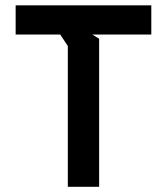

<svg xmlns="http://www.w3.org/2000/svg" viewBox="-20 -716 640 736"><path d="M40 -695.5H560V-583.5H334L360 -567.5V0H240V-539.5L211 -583.5H40Z"/></svg>

Font: Kode Mono
Style: Regular
Weight: 400
Monospace: yes
Designer: Isa Ozler
Foundry: Kadena LLC
Version: Version 1.000;gftools[0.9.28]